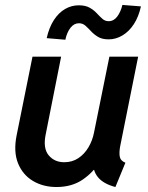

<svg xmlns="http://www.w3.org/2000/svg" viewBox="-20 -751 602 779"><path d="M209 7.8Q155.3 7.8 113.8 -16.8Q72.3 -41.5 53.2 -88.4Q34.2 -135.3 47.4 -201.7L111.8 -521H228L165.5 -206.1Q153.8 -149.9 177.2 -121.3Q200.7 -92.8 240.7 -92.8Q272.9 -92.8 297.6 -109.1Q322.3 -125.5 338.6 -152.8Q355 -180.2 361.3 -212.4L423.8 -521H540.5L467.8 -158.7Q462.9 -133.3 465.8 -116Q468.8 -98.6 488.8 -90.8L448.2 7.8Q398.4 -5.4 376.5 -33.2Q354.5 -61 360.8 -95.2L396 -61.5H329.1L386.7 -98.1Q359.4 -52.2 315.4 -22.2Q271.5 7.8 209 7.8ZM245.1 -589.8 169.4 -596.2Q179.2 -639.6 198.5 -669.4Q217.8 -699.2 243.9 -714.4Q270 -729.5 299.3 -729.5Q326.7 -729.5 343.8 -719.7Q360.8 -710 372.6 -697.3Q384.3 -684.6 395.3 -674.8Q406.2 -665 420.9 -665Q441.4 -665 455.6 -683.8Q469.7 -702.6 476.6 -731L551.8 -725.1Q542.5 -682.6 522.9 -652.8Q503.4 -623 476.8 -607.2Q450.2 -591.3 420.9 -591.3Q394.5 -591.3 377.9 -601.3Q361.3 -611.3 349.6 -624Q337.9 -636.7 326.7 -646.7Q315.4 -656.7 300.3 -656.7Q280.3 -656.7 265.9 -638.2Q251.5 -619.6 245.1 -589.8Z"/></svg>

Font: Reddit Sans SemiBold
Style: Italic
Weight: 600
Italic angle: -11.25°
Designer: Stephen Hutchings
Version: Version 1.013